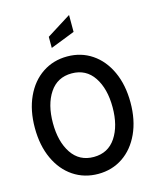

<svg xmlns="http://www.w3.org/2000/svg" viewBox="-138 -1044 929 1150"><g transform="rotate(-15 326.5 -468.5)"><path d="M30 -350Q30 -459 68 -541.5Q106 -624 173.5 -669Q241 -714 327 -714Q413 -714 480 -669Q547 -624 585 -541.5Q623 -459 623 -350Q623 -241 585 -158.5Q547 -76 480 -31Q413 14 327 14Q241 14 173.5 -31Q106 -76 68 -158.5Q30 -241 30 -350ZM512 -350Q512 -465 464 -537Q416 -609 327 -609Q238 -609 190 -537Q142 -465 142 -350Q142 -235 190 -163Q238 -91 327 -91Q416 -91 464 -163Q512 -235 512 -350ZM252 -856 403 -951V-846L252 -787Z"/></g></svg>

Font: Cabin Condensed Medium
Style: Regular
Weight: 500
Width: 3
Version: Version 2.001